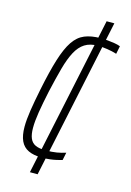

<svg xmlns="http://www.w3.org/2000/svg" viewBox="-110 -752 557 816"><g transform="rotate(15 168.5 -344.0)"><path d="M137 -65Q103 -65 79.5 -76Q56 -87 45 -111Q34 -135 34 -173Q34 -204 40.5 -246Q47 -288 58 -342Q75 -426 92 -480.5Q109 -535 129.5 -565.5Q150 -596 179 -608Q208 -620 249 -620Q265 -620 281.5 -618.5Q298 -617 312.5 -614.5Q327 -612 337 -608L330 -573Q311 -579 288 -582.5Q265 -586 246 -586Q212 -586 189 -571.5Q166 -557 150 -527Q134 -497 121.5 -451.5Q109 -406 95 -344Q83 -288 76.5 -247.5Q70 -207 70 -178Q70 -149 77.5 -131.5Q85 -114 101.5 -106.5Q118 -99 145 -99Q176 -99 195.5 -102.5Q215 -106 234 -112L227 -78Q216 -75 203.5 -72Q191 -69 175 -67Q159 -65 137 -65ZM106 8 255 -696H289L140 8Z"/></g></svg>

Font: Saira ExtraCondensed Thin
Style: Italic
Weight: 250
Width: 2
Italic angle: -12°
Designer: Hector Gatti with collaboration of the Omnibus-Type team
Foundry: Omnibus-Type
Version: Version 1.101